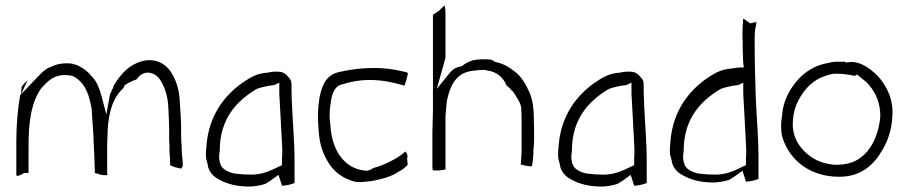

<svg xmlns="http://www.w3.org/2000/svg" viewBox="-20 -687 3342 706"><path d="M40 -49C40 -46 40 -43 42 -40C51 -41 63 -46 68 -51H85V-153C85 -235 94 -310 132 -363C151 -382 168 -406 209 -411H220C223 -411 225 -411 233 -410C241 -410 251 -407 259 -401C298 -374 308 -334 317 -287V-286L320 -240C321 -216 324 -197 324 -171C325 -151 326 -130 327 -110V-109C327 -98 328 -89 328 -78C328 -70 329 -62 329 -51L347 -46L348 -45C350 -44 364 -42 375 -43C375 -45 374 -49 374 -52V-148C374 -157 374 -165 375 -174V-180C375 -191 376 -200 376 -209V-210C379 -267 393 -327 433 -362L439 -374C452 -382 464 -389 482 -395C489 -406 503 -419 522 -420C522 -420 530 -420 536 -418C546 -416 557 -409 565 -399C585 -371 597 -336 599 -291C600 -263 602 -238 602 -208V-181C602 -171 602 -164 603 -156V-154C603 -138 603 -122 605 -108V-107L606 -79C612 -77 616 -75 624 -72L646 -67C649 -70 653 -76 652 -82V-90C650 -106 648 -131 648 -149C647 -160 646 -174 646 -186V-214C646 -247 643 -280 641 -314C639 -360 627 -395 606 -426C588 -452 551 -475 502 -462C455 -449 425 -416 399 -374L394 -360L393 -359C388 -349 384 -340 383 -332L371 -266L354 -331C346 -360 337 -386 320 -403C304 -423 291 -434 265 -447C258 -449 249 -452 244 -453C214 -457 186 -451 167 -441L166 -440H164C152 -436 140 -426 129 -415L54 -337C45 -285 40 -225 40 -165ZM57 -340 82 -392C74 -385 67 -378 60 -369Z M738 -104C740 -96 742 -89 744 -81V-79C748 -55 766 -36 786 -27L787 -26C817 -10 852 -1 897 -1C915 -1 938 -5 956 -11C962 -15 969 -19 975 -23L1004 -44L1017 -4C1035 -5 1050 -9 1063 -14V-96C1063 -169 1056 -240 1053 -314L1052 -348C1051 -392 1056 -387 1033 -412C1017 -428 990 -423 982 -423C979 -423 972 -421 965 -420H964C923 -417 900 -402 869 -381C804 -334 751 -264 740 -161C738 -140 736 -119 738 -104ZM786 -103V-104C785 -117 788 -129 788 -133C788 -251 851 -316 922 -359H923L924 -360C942 -367 968 -372 986 -374H988L1007 -383V-342C1009 -305 1011 -271 1013 -234V-233C1013 -218 1016 -191 1016 -173C1017 -159 1018 -143 1018 -127L1017 -108V-80C988 -67 951 -43 899 -45C883 -45 866 -46 852 -48C839 -48 798 -57 790 -85L789 -86V-87C788 -93 787 -98 786 -103Z M1151 -300C1148 -269 1149 -238 1152 -203C1155 -158 1166 -127 1184 -95C1204 -59 1237 -32 1281 -20C1300 -15 1324 -19 1345 -21C1389 -29 1423 -40 1443 -54L1444 -55H1445C1461 -64 1470 -71 1479 -81L1477 -104C1480 -113 1478 -121 1471 -130C1453 -114 1433 -102 1410 -91C1393 -82 1375 -75 1352 -69C1347 -66 1338 -57 1319 -60C1239 -70 1199 -144 1195 -227C1193 -237 1192 -251 1192 -262C1192 -277 1193 -292 1196 -306C1198 -327 1202 -347 1215 -363C1224 -374 1234 -376 1243 -378C1271 -387 1304 -393 1337 -393C1394 -393 1436 -381 1467 -372C1472 -384 1477 -401 1480 -418C1479 -419 1476 -421 1472 -422C1446 -428 1409 -437 1356 -437C1312 -437 1270 -432 1231 -423C1184 -414 1166 -383 1155 -329C1154 -322 1153 -311 1151 -300Z M1570 -81C1570 -74 1570 -68 1571 -61C1584 -59 1603 -60 1618 -64V-253C1618 -267 1620 -279 1621 -291C1621 -318 1632 -356 1645 -379C1659 -403 1679 -421 1714 -426C1727 -428 1743 -430 1760 -430H1764L1766 -429C1766 -429 1768 -429 1770 -428C1805 -424 1830 -404 1843 -372C1846 -370 1850 -367 1854 -363L1863 -353H1864C1870 -346 1878 -333 1883 -324C1888 -315 1897 -303 1897 -282C1898 -268 1898 -252 1898 -237V-138C1898 -118 1896 -101 1895 -82C1905 -79 1920 -76 1935 -75C1938 -82 1940 -100 1941 -117L1942 -146L1943 -148V-153C1944 -167 1944 -181 1944 -196C1944 -214 1943 -233 1943 -253C1943 -288 1938 -322 1927 -347C1915 -375 1897 -406 1874 -423C1852 -440 1832 -453 1802 -459L1799 -460C1795 -464 1788 -467 1784 -468C1773 -469 1762 -469 1752 -469C1740 -469 1733 -468 1717 -465C1704 -460 1688 -453 1679 -444L1676 -443C1653 -439 1644 -431 1632 -417L1586 -360L1618 -474V-640C1618 -650 1617 -658 1615 -667C1607 -661 1601 -654 1595 -648L1572 -633V-281C1572 -255 1570 -225 1570 -203Z M2033 -104C2035 -96 2037 -89 2039 -81V-79C2043 -55 2061 -36 2081 -27L2082 -26C2112 -10 2147 -1 2192 -1C2210 -1 2233 -5 2251 -11C2257 -15 2264 -19 2270 -23L2299 -44L2312 -4C2330 -5 2345 -9 2358 -14V-96C2358 -169 2351 -240 2348 -314L2347 -348C2346 -392 2351 -387 2328 -412C2312 -428 2285 -423 2277 -423C2274 -423 2267 -421 2260 -420H2259C2218 -417 2195 -402 2164 -381C2099 -334 2046 -264 2035 -161C2033 -140 2031 -119 2033 -104ZM2081 -103V-104C2080 -117 2083 -129 2083 -133C2083 -251 2146 -316 2217 -359H2218L2219 -360C2237 -367 2263 -372 2281 -374H2283L2302 -383V-342C2304 -305 2306 -271 2308 -234V-233C2308 -218 2311 -191 2311 -173C2312 -159 2313 -143 2313 -127L2312 -108V-80C2283 -67 2246 -43 2194 -45C2178 -45 2161 -46 2147 -48C2134 -48 2093 -57 2085 -85L2084 -86V-87C2083 -93 2082 -98 2081 -103Z M2444 -119C2446 -111 2448 -104 2450 -96V-94C2454 -70 2472 -51 2492 -42L2493 -41C2523 -25 2558 -16 2603 -16C2621 -16 2644 -20 2662 -26C2668 -30 2675 -34 2681 -38L2710 -59L2723 -19C2741 -20 2756 -24 2769 -29V-111C2769 -184 2762 -255 2759 -329L2758 -363C2757 -405 2755 -452 2755 -497V-550C2755 -562 2756 -570 2757 -579V-580C2759 -590 2762 -600 2761 -605C2756 -606 2746 -603 2739 -601L2713 -619C2711 -601 2710 -581 2710 -557C2711 -541 2711 -524 2711 -508C2711 -500 2711 -493 2712 -486V-484C2712 -474 2712 -464 2713 -455L2715 -439H2698C2696 -439 2695 -438 2689 -438C2683 -437 2676 -436 2671 -435H2670C2629 -432 2606 -417 2575 -396C2510 -349 2457 -279 2446 -176C2444 -155 2442 -134 2444 -119ZM2492 -103V-104C2491 -117 2494 -129 2494 -133C2494 -251 2557 -316 2628 -359H2629L2630 -360C2648 -367 2674 -372 2692 -374H2694L2713 -383V-342C2715 -305 2717 -271 2719 -234V-233C2719 -218 2722 -191 2722 -173C2723 -159 2724 -143 2724 -127L2723 -108V-80C2694 -67 2657 -43 2605 -45C2589 -45 2572 -46 2558 -48C2545 -48 2504 -57 2496 -85L2495 -86V-87C2494 -93 2493 -98 2492 -103Z M2856 -264C2851 -237 2850 -201 2859 -176C2887 -94 2962 -37 3066 -37C3144 -37 3192 -79 3223 -133C3245 -169 3259 -210 3261 -257C3267 -322 3239 -373 3208 -407C3199 -416 3194 -421 3180 -432C3160 -447 3128 -464 3098 -458L3090 -457L3087 -460H3054C3045 -460 3035 -458 3024 -455H3023C2981 -448 2942 -425 2916 -396C2884 -361 2860 -316 2856 -266ZM2895 -226C2895 -254 2899 -279 2908 -301C2926 -344 2956 -383 3001 -403H3002C3015 -408 3033 -416 3054 -416C3078 -416 3101 -413 3123 -408L3132 -413L3140 -406C3152 -395 3166 -388 3179 -370C3200 -345 3217 -307 3217 -262C3217 -256 3216 -251 3216 -251V-249C3211 -207 3196 -162 3169 -130C3141 -98 3108 -81 3054 -81H3053C3020 -83 2989 -92 2964 -109C2927 -134 2897 -173 2895 -226Z"/></svg>

Font: SolarCharger
Style: 150
Weight: 100
Designer: Mew Too
Foundry: Cannot Into Space Fonts/KineticPlasma Fonts
Version: Version 1.100